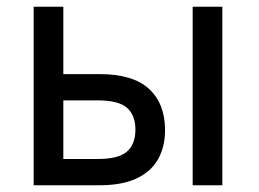

<svg xmlns="http://www.w3.org/2000/svg" viewBox="-20 -550 770 570"><path d="M80 0V-530H168V-330H275Q375 -330 422.5 -286Q470 -242 470 -164Q470 -114 449 -77Q428 -40 385 -20Q342 0 275 0ZM168 -78H270Q332 -78 357 -100Q382 -122 382 -165Q382 -208 357 -230Q332 -252 270 -252H168ZM552 0V-530H640V0Z"/></svg>

Font: Golos Text
Style: Regular
Weight: 400
Designer: A.Korolkova, Vitaly Kuzmin
Foundry: ParaType Ltd
Version: Version 2.004